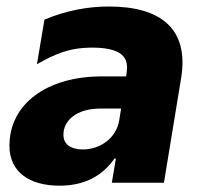

<svg xmlns="http://www.w3.org/2000/svg" viewBox="-20 -573 629 602"><path d="M166.9 9.2C241.5 9.2 299 -18.8 339.1 -76H343.4L330.6 0H494L547.9 -328.1C573.5 -485.8 480.5 -552.6 321.7 -552.6C259.2 -552.6 190.7 -541.5 119.3 -511.4L95.9 -371.8C153.1 -403.8 196.4 -423.7 269.9 -423.7C380.3 -423.7 380.7 -377.1 377.5 -348.7L375.4 -333.5H299.7C126.1 -333.5 9.6 -246.4 9.6 -116.1C9.6 -33 72.8 9.2 166.9 9.2ZM239.7 -104.4C203.1 -104.4 178.3 -120 179 -150.6C178.3 -193.2 218 -232.6 294.7 -232.6H359.7L353.7 -195.3C344.5 -139.9 294 -104.4 239.7 -104.4Z"/></svg>

Font: TID UI Extra Bold
Style: Italic
Weight: 800
Italic angle: -9.39999°
Designer: The TID Project Authors
Foundry: Bakken & Bæck
Version: Version 1.001;hotconv 1.0.109;makeotfexe 2.5.65596